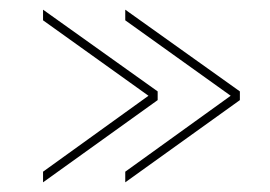

<svg xmlns="http://www.w3.org/2000/svg" viewBox="-20 -457 558 397"><path d="M476 -250 239 -80V-102L457 -259L239 -415V-437L476 -268ZM306 -250 69 -80V-102L287 -259L69 -415V-437L306 -268Z"/></svg>

Font: Raleway Thin Thin
Style: Regular
Weight: 250
Version: Version 4.026